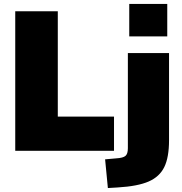

<svg xmlns="http://www.w3.org/2000/svg" viewBox="-20 -762 919 970"><path d="M57 -705H272V-173H556V0H57ZM834 -54Q834 33 810 82Q786 131 731 155Q676 179 575 185L525 188L511 43L567 38Q602 36 614 25.5Q626 15 626 -13V-494H834ZM825 -742V-578H633V-742Z"/></svg>

Font: Nunito Sans Heavy
Style: Regular
Weight: 400
Designer: Vernon Adams
Foundry: Vernon Adams
Version: Version 2.500